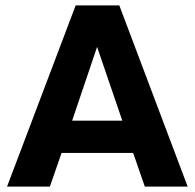

<svg xmlns="http://www.w3.org/2000/svg" viewBox="-20 -688 718 708"><path d="M6 0 259 -668H420L672 0H514L471 -124H207L164 0ZM246 -243H431L338 -515Z"/></svg>

Font: Atkinson Hyperlegible Next
Style: Bold
Weight: 700
Designer: Elliott Scott, Megan Eiswerth, Linus Boman, Theodore Petrosky, Letters from Sweden
Foundry: Applied Design Works, Letters from Sweden
Version: Version 2.001